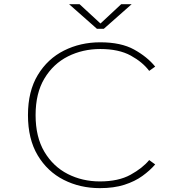

<svg xmlns="http://www.w3.org/2000/svg" viewBox="-20 -914 915 944"><path d="M471 11Q373.5 11 293.2 -29.8Q213 -70.5 165.2 -150.5Q117.5 -230.5 117.5 -348Q117.5 -465.5 165.8 -545.2Q214 -625 294.8 -665.5Q375.5 -706 473 -706Q575 -706 639.2 -670.5Q703.5 -635 743 -586.5L713.5 -565.5Q681.5 -608.5 622.8 -640.8Q564 -673 473 -673Q386.5 -673 314.2 -636.8Q242 -600.5 198.5 -528.2Q155 -456 155 -348Q155 -240.5 198.2 -167.8Q241.5 -95 313.2 -58.5Q385 -22 471 -22Q562.5 -22 621.8 -54.8Q681 -87.5 713.5 -127L743 -105.5Q717 -75.5 680 -48.8Q643 -22 591.5 -5.5Q540 11 471 11ZM319.5 -893.5H371L474 -798.5L576 -893.5H627.5L490.5 -772.5H456.5Z"/></svg>

Font: Trispace SemiExpanded Thin
Style: Regular
Weight: 100
Width: 6
Designer: Tyler Finck
Foundry: Etcetera Type Company
Version: Version 1.210; ttfautohint (v1.8.3)